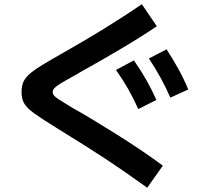

<svg xmlns="http://www.w3.org/2000/svg" viewBox="-20 -795 978 901"><path d="M256.8 -187.5Q175.3 -237.8 140.6 -262.9Q106 -288.1 93.5 -309.6Q81.1 -331.1 81.1 -363.3Q81.1 -397.5 94.7 -420.2Q108.4 -442.9 144.5 -468Q180.7 -493.2 260.7 -538.1Q486.3 -665.5 645.5 -775.4L715.8 -671.9Q641.1 -621.1 541.5 -562.3Q441.9 -503.4 354.5 -455.1Q348.1 -450.7 342.3 -447.5Q336.4 -444.3 331.1 -441.4Q285.2 -416 264.9 -403.6Q244.6 -391.1 236.1 -382.3Q227.5 -373.5 227.5 -364.3Q227.5 -354 233.4 -346.7Q239.3 -339.4 256.8 -327.9Q274.4 -316.4 321.3 -288.1Q395.5 -247.1 522.9 -167.2Q650.4 -87.4 744.1 -17.6L670.9 85.9Q556.6 3.9 471.4 -52Q386.2 -107.9 256.8 -187.5ZM524.4 -466.8 608.4 -511.7Q640.6 -465.3 666 -420.9Q691.4 -376.5 713.9 -326.2L628.9 -283.2Q606.9 -332.5 581.8 -376.7Q556.6 -420.9 524.4 -466.8ZM678.7 -520.5 761.7 -563.5Q794.4 -512.7 818.8 -468.3Q843.3 -423.8 863.3 -375L779.3 -336.9Q738.8 -430.2 678.7 -520.5Z"/></svg>

Font: Pretendard JP
Style: Bold
Weight: 700
Designer: Base glyphs from Inter by Rasmus Andersson; Hangeul glyphs from Noto Sans CJK(Source Han Sans) by Jang Soo-young and Kan
Foundry: Kil Hyung-jin
Version: Version 1.309